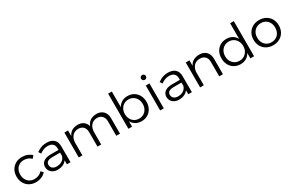

<svg xmlns="http://www.w3.org/2000/svg" viewBox="163 -2126 5299 3513"><g transform="rotate(-30 2812.5 -369.0)"><path d="M462 -400Q433 -429 393.5 -445.5Q354 -462 306 -462Q252 -462 209.5 -437Q167 -412 143 -367Q119 -322 119 -263Q119 -204 143 -158.5Q167 -113 209.5 -87.5Q252 -62 306 -62Q357 -62 399 -79.5Q441 -97 470 -131L514 -87Q479 -45 425 -21.5Q371 2 303 2Q227 2 168 -31.5Q109 -65 75.5 -125Q42 -185 42 -263Q42 -341 75.5 -400.5Q109 -460 168 -494Q227 -528 303 -528Q367 -528 418.5 -507.5Q470 -487 506 -451Z M789 -247Q723 -247 689 -225Q655 -203 655 -158Q655 -113 687.5 -85.5Q720 -58 776 -58Q822 -58 859 -73Q896 -88 920.5 -116Q945 -144 954 -184L974 -121Q946 -58 891 -27.5Q836 3 761 3Q707 3 666.5 -18Q626 -39 604 -75Q582 -111 582 -156Q582 -224 634 -264Q686 -304 779 -305H966V-247ZM952 -340Q952 -400 916.5 -433Q881 -466 811 -466Q767 -466 726 -450Q685 -434 644 -405L611 -456Q645 -479 677 -495Q709 -511 745 -519.5Q781 -528 826 -528Q924 -528 976 -479.5Q1028 -431 1029 -347L1030 0H954Z M1600 -305Q1600 -377 1561.5 -418Q1523 -459 1454 -459Q1373 -457 1327 -401.5Q1281 -346 1281 -258H1255Q1255 -350 1282.5 -409.5Q1310 -469 1361 -498.5Q1412 -528 1482 -528Q1544 -528 1587.5 -503Q1631 -478 1654.5 -432.5Q1678 -387 1678 -323V0H1600ZM1997 -305Q1997 -377 1958 -418Q1919 -459 1851 -459Q1770 -457 1724 -401.5Q1678 -346 1678 -258H1651Q1651 -350 1678.5 -409.5Q1706 -469 1757 -498.5Q1808 -528 1879 -528Q1940 -528 1984 -503Q2028 -478 2051.5 -432.5Q2075 -387 2075 -323V0H1997ZM1204 -526H1281V0H1204Z M2534 -528Q2609 -528 2666 -494Q2723 -460 2755 -400Q2787 -340 2787 -262Q2787 -185 2755 -125Q2723 -65 2666.5 -31.5Q2610 2 2535 2Q2463 2 2409.5 -30.5Q2356 -63 2326.5 -122.5Q2297 -182 2297 -262Q2297 -343 2326.5 -403Q2356 -463 2409.5 -495.5Q2463 -528 2534 -528ZM2520 -465Q2465 -465 2422 -438.5Q2379 -412 2355 -367Q2331 -322 2331 -263Q2331 -205 2355 -159.5Q2379 -114 2422 -88Q2465 -62 2520 -62Q2575 -62 2617.5 -88Q2660 -114 2684 -159.5Q2708 -205 2708 -263Q2708 -322 2684 -367Q2660 -412 2617.5 -438.5Q2575 -465 2520 -465ZM2253 -742H2331V0H2253Z M2924 -526H3001V0H2924ZM2962 -727Q2984 -727 2998.5 -712.5Q3013 -698 3013 -676Q3013 -655 2998.5 -640Q2984 -625 2962 -625Q2941 -625 2926 -640Q2911 -655 2911 -676Q2911 -698 2926 -712.5Q2941 -727 2962 -727Z M3353 -247Q3287 -247 3253 -225Q3219 -203 3219 -158Q3219 -113 3251.5 -85.5Q3284 -58 3340 -58Q3386 -58 3423 -73Q3460 -88 3484.5 -116Q3509 -144 3518 -184L3538 -121Q3510 -58 3455 -27.5Q3400 3 3325 3Q3271 3 3230.5 -18Q3190 -39 3168 -75Q3146 -111 3146 -156Q3146 -224 3198 -264Q3250 -304 3343 -305H3530V-247ZM3516 -340Q3516 -400 3480.5 -433Q3445 -466 3375 -466Q3331 -466 3290 -450Q3249 -434 3208 -405L3175 -456Q3209 -479 3241 -495Q3273 -511 3309 -519.5Q3345 -528 3390 -528Q3488 -528 3540 -479.5Q3592 -431 3593 -347L3594 0H3518Z M4172 -305Q4172 -377 4132.5 -417.5Q4093 -458 4023 -458Q3939 -457 3892 -401.5Q3845 -346 3845 -258H3818Q3818 -350 3846 -409.5Q3874 -469 3926.5 -498.5Q3979 -528 4050 -528Q4113 -528 4158 -503Q4203 -478 4226.5 -432.5Q4250 -387 4250 -323V0H4172ZM3768 -526H3846V0H3768Z M4624 -529Q4697 -529 4751 -496Q4805 -463 4834.5 -403.5Q4864 -344 4863 -263Q4864 -182 4834.5 -122Q4805 -62 4751.5 -29Q4698 4 4625 4Q4550 4 4492.5 -30.5Q4435 -65 4403 -125Q4371 -185 4371 -263Q4371 -342 4403 -401.5Q4435 -461 4492 -495Q4549 -529 4624 -529ZM4639 -465Q4584 -465 4541 -438.5Q4498 -412 4473.5 -366.5Q4449 -321 4449 -262Q4449 -203 4473.5 -157.5Q4498 -112 4541 -86Q4584 -60 4639 -60Q4695 -60 4738 -86Q4781 -112 4805.5 -157.5Q4830 -203 4830 -262Q4830 -321 4805.5 -366.5Q4781 -412 4738 -438.5Q4695 -465 4639 -465ZM4830 -742H4908V0H4830Z M5316 -528Q5394 -528 5454.5 -494.5Q5515 -461 5549 -401Q5583 -341 5583 -263Q5583 -185 5549 -125Q5515 -65 5454.5 -31.5Q5394 2 5316 2Q5238 2 5177.5 -31.5Q5117 -65 5083 -125Q5049 -185 5049 -263Q5049 -341 5083 -401Q5117 -461 5177.5 -494.5Q5238 -528 5316 -528ZM5316 -463Q5261 -463 5218 -437.5Q5175 -412 5151 -367Q5127 -322 5127 -263Q5127 -203 5151 -157.5Q5175 -112 5218 -86.5Q5261 -61 5316 -61Q5372 -61 5414.5 -86.5Q5457 -112 5481 -157.5Q5505 -203 5505 -263Q5505 -322 5481 -367Q5457 -412 5414.5 -437.5Q5372 -463 5316 -463Z"/></g></svg>

Font: Alexandria Light
Style: Regular
Weight: 300
Designer: Mohamed Gaber
Foundry: Kief Type Foundry
Version: Version 5.100